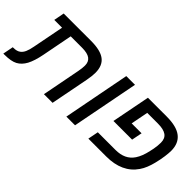

<svg xmlns="http://www.w3.org/2000/svg" viewBox="-24 -1114 1626 1626"><g transform="rotate(45 789.0 -301.0)"><path d="M183.1 -94.2Q155.8 -44.4 114.3 -22.2Q72.8 0 -5.9 0H-20L-1.5 -94.7H6.3Q47.9 -94.7 70.8 -112.8Q89.4 -126.5 101.3 -152.6Q113.3 -178.7 122.1 -225.6L176.8 -506.8H83.5L101.6 -601.6H429.2Q542.5 -601.6 594.7 -561.8Q647 -522 647 -436Q647 -398.9 636.7 -344.2L569.8 0H466.3L533.2 -346.2Q541 -386.2 541 -417.5Q541 -462.4 511.2 -484.6Q481.4 -506.8 415 -506.8H280.3L227.1 -231.9Q210.4 -146 183.1 -94.2Z M955.6 -601.6 838.9 0H734.9L851.1 -601.6Z M1457.5 -410.2Q1457.5 -460.4 1425 -483.6Q1392.6 -506.8 1324.7 -506.8H1196.8L1166.5 -350.6H1285.2L1266.6 -255.9H1043L1110.4 -601.6H1335Q1454.6 -601.6 1511.2 -556.6Q1567.9 -511.7 1567.9 -422.9Q1567.9 -396.5 1562 -352.5Q1556.2 -308.6 1543 -256.3Q1534.2 -220.7 1520.8 -187Q1507.3 -153.3 1488.8 -127Q1402.3 0 1212.4 0H998.5L1017.1 -94.7H1228.5Q1285.2 -94.7 1326.4 -114Q1367.7 -133.3 1395 -173.8Q1410.6 -197.3 1422.4 -227.8Q1434.1 -258.3 1441.9 -294.9L1449.7 -331.1Q1457.5 -372.1 1457.5 -410.2Z"/></g></svg>

Font: Arimo Medium
Style: Italic
Weight: 500
Italic angle: -12°
Designer: Steve Matteson
Foundry: Monotype Imaging Inc.
Version: Version 1.33